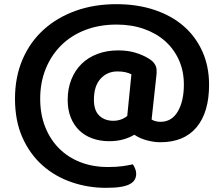

<svg xmlns="http://www.w3.org/2000/svg" viewBox="-20 -678 1076 922"><path d="M708 -104Q716 -99 727 -96Q738 -93 750 -93Q805 -93 834 -143Q863 -193 863 -272Q863 -336 839.5 -389Q816 -442 773.5 -480Q731 -518 671.5 -539Q612 -560 540 -560Q457 -560 389.5 -534Q322 -508 274 -460.5Q226 -413 199.5 -347.5Q173 -282 173 -204Q173 -129 197 -68.5Q221 -8 264 35Q307 78 366.5 101Q426 124 498 124Q539 124 568 120Q597 116 618 111Q624 120 629 132Q634 144 634 156Q634 172 627 184.5Q620 197 603.5 206Q587 215 559 219.5Q531 224 489 224Q403 224 324 197Q245 170 184.5 116.5Q124 63 88 -17Q52 -97 52 -204Q52 -308 88 -392Q124 -476 189 -535Q254 -594 343 -626Q432 -658 539 -658Q639 -658 721.5 -630.5Q804 -603 862 -552.5Q920 -502 952 -430.5Q984 -359 984 -271Q984 -139 924 -67Q864 5 750 5Q719 5 685.5 -4Q652 -13 625 -31Q602 -17 572 -8.5Q542 0 504 0Q460 0 423 -13.5Q386 -27 360 -52.5Q334 -78 319.5 -114.5Q305 -151 305 -198Q305 -252 322.5 -296Q340 -340 371.5 -371Q403 -402 448 -419Q493 -436 547 -436Q594 -436 630 -425Q666 -414 692 -398Q732 -375 732 -340Q732 -334 732 -327.5Q732 -321 731 -315ZM431 -199Q431 -147 457 -122.5Q483 -98 524 -98Q562 -98 591 -121L611 -321Q600 -327 583.5 -331Q567 -335 544 -335Q495 -335 463 -300Q431 -265 431 -199Z"/></svg>

Font: Baloo Tammudu 2 SemiBold
Style: Regular
Weight: 600
Designer: Maithili Shingre, Omkar Shende and Ek Type
Foundry: Ek Type
Version: Version 1.640;hotconv 1.0.111;makeotfexe 2.5.65597; ttfautoh